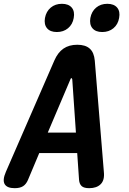

<svg xmlns="http://www.w3.org/2000/svg" viewBox="-54 -974 674 1004"><path d="M195.8 -280.5H343L323.9 -558.5Q322.9 -565.2 319.4 -565.2Q315.9 -565.2 313.9 -558.5ZM349.7 -173.7H151.3L92.2 -33Q82.7 -10.6 66.5 -0.3Q50.2 10 22.8 10Q-17.2 10 -29.6 -11.2Q-41.9 -32.3 -23.3 -75.3L230 -657.2Q248.2 -699.5 277.6 -719.7Q307.1 -740 350 -740Q392.9 -740 415.4 -719.7Q437.9 -699.5 441.6 -657.2L489.1 -75.3Q493.8 -32.3 472.8 -11.2Q451.8 10 412.5 10Q385.1 10 373.2 -0.7Q361.4 -11.3 359.4 -33ZM480.6 -806.5Q446 -806.5 429.4 -826.3Q412.8 -846.1 418.5 -880Q424.9 -914.2 448.7 -934.2Q472.5 -954.1 507.2 -954.1Q541.8 -954.1 558.6 -934.2Q575.3 -914.2 568.9 -880Q563.1 -846.2 539.1 -826.3Q515.2 -806.5 480.6 -806.5ZM243.2 -806.5Q208.6 -806.5 192 -826.3Q175.4 -846.1 181.1 -880Q187.5 -914.2 211.3 -934.2Q235.1 -954.1 269.8 -954.1Q304.4 -954.1 321.2 -934.2Q337.9 -914.2 331.5 -880Q325.7 -846.2 301.7 -826.3Q277.8 -806.5 243.2 -806.5Z"/></svg>

Font: Maple Mono
Style: Italic
Weight: 400
Italic angle: -10°
Monospace: yes
Designer: subframe7536
Version: Version 7.300